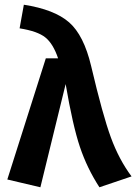

<svg xmlns="http://www.w3.org/2000/svg" viewBox="-20 -777 577 813"><path d="M81 -757Q210 -737 272.5 -682.5Q335 -628 366 -497Q415 -289 449.5 -195Q484 -101 537 -30L401 16Q349 -64 318.5 -154.5Q288 -245 258 -421L151 16L11 -17L174 -530H226Q205 -592 172 -618.5Q139 -645 63 -657Z"/></svg>

Font: FiraGO SemiBold
Style: Regular
Weight: 600
Designer: bBox Type
Foundry: bBox Type GmbH
Version: Version 1.001;PS 001.001;hotconv 1.0.88;makeotf.lib2.5.64775